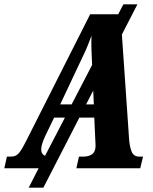

<svg xmlns="http://www.w3.org/2000/svg" viewBox="-56 -780 711 890"><path d="M-36 0 -24 -54H-5Q17 -54 30.5 -69Q44 -84 68 -132L362 -714H492L516 -760H581L509 -620L542 -141Q544 -104 553.5 -79Q563 -54 589 -54H607L594 0H298L310 -54H329Q356 -54 371.5 -65.5Q387 -77 387 -105Q387 -111 386.5 -116.5Q386 -122 386 -127L381 -235H312L145 90H77L123 0ZM307 -474 223 -296H276L371 -479Q369 -518 368 -549.5Q367 -581 368 -614Q359 -590 351 -570Q343 -550 332.5 -528Q322 -506 307 -474ZM343 -296H379L376 -360ZM135 -88Q135 -65 153 -58L245 -235H195L152 -146Q135 -108 135 -88Z"/></svg>

Font: Noto Serif ExtraCondensed ExtraBold
Style: Italic
Weight: 800
Width: 2
Italic angle: -12°
Designer: Monotype Design Team
Foundry: Monotype Imaging Inc.
Version: Version 2.013